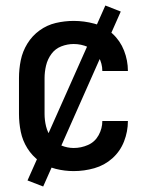

<svg xmlns="http://www.w3.org/2000/svg" viewBox="-20 -614 540 698"><path d="M137 64 419 -572 363 -594 80 42ZM248 8Q286 8 323 -2.5Q360 -13 388.5 -38.5Q417 -64 431 -100Q445 -136 445 -174H352Q352 -147 338.5 -122.5Q325 -98 300 -87Q275 -76 248 -76Q225 -76 203 -85Q181 -94 167 -113Q153 -132 147.5 -154.5Q142 -177 142 -200V-330Q142 -353 147.5 -376Q153 -399 167 -418Q181 -437 203 -445.5Q225 -454 248 -454Q275 -454 300 -443Q325 -432 338.5 -407.5Q352 -383 352 -356H445Q445 -394 431 -430Q417 -466 388.5 -492Q360 -518 323 -528Q286 -538 248 -538Q215 -538 183 -530.5Q151 -523 124 -503.5Q97 -484 79.5 -455.5Q62 -427 55.5 -395Q49 -363 49 -330V-200Q49 -167 55.5 -135Q62 -103 79.5 -75Q97 -47 124 -27.5Q151 -8 183 0Q215 8 248 8Z"/></svg>

Font: Iosevka SS08 Medium
Style: Regular
Weight: 500
Monospace: yes
Designer: Belleve Invis
Foundry: Belleve Invis
Version: Version 3.4.3; ttfautohint (v1.8.3)